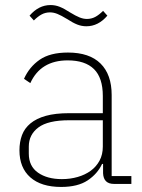

<svg xmlns="http://www.w3.org/2000/svg" viewBox="-20 -728 562 760"><path d="M431 0Q390 0 388 -42V-79H384Q366 -40 327 -14Q288 12 222 12Q143 12 100 -26Q57 -64 57 -133Q57 -166 67 -193Q77 -220 100.5 -239.5Q124 -259 161.5 -269.5Q199 -280 254 -280H387V-348Q387 -420 352 -454.5Q317 -489 248 -489Q141 -489 100 -399L75 -416Q96 -463 137 -491.5Q178 -520 249 -520Q334 -520 378 -476.5Q422 -433 422 -352V-31H500V0ZM225 -19Q258 -19 287.5 -27.5Q317 -36 339 -52Q361 -68 374 -92Q387 -116 387 -148V-252H254Q170 -252 132 -223.5Q94 -195 94 -148V-120Q94 -70 130.5 -44.5Q167 -19 225 -19ZM322 -624Q303 -624 285.5 -631Q268 -638 245 -653Q222 -667 207 -673Q192 -679 178 -679Q160 -679 145 -671Q130 -663 114 -647L97 -666Q133 -708 180 -708Q199 -708 216.5 -701Q234 -694 257 -679Q280 -665 295 -659Q310 -653 324 -653Q342 -653 357 -661Q372 -669 388 -685L405 -666Q369 -624 322 -624Z"/></svg>

Font: IBM Plex Sans Arabic ExtraLight
Style: Regular
Weight: 200
Designer: Mike Abbink, Paul van der Laan, Pieter van Rosmalen, Wael Morcos, Khajak Apelian
Foundry: Bold Monday
Version: Version 1.1